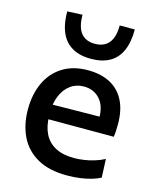

<svg xmlns="http://www.w3.org/2000/svg" viewBox="-116 -842 758 933"><g transform="rotate(15 263.5 -375.0)"><path d="M310.5 11.5Q219 11.5 160 -22.5Q101 -56.5 72.8 -115.5Q44.5 -174.5 44.5 -251Q44.5 -326.5 71.8 -385Q99 -443.5 151.5 -476.2Q204 -509 278.5 -509Q343 -509 389.5 -484.8Q436 -460.5 461 -412.5Q486 -364.5 486 -293.5Q486 -274.5 485.2 -259.2Q484.5 -244 482 -229L388.5 -270Q389.5 -277.5 390 -284.8Q390.5 -292 390.5 -298.5Q390.5 -360 359.8 -393.8Q329 -427.5 279.5 -427.5Q241 -427.5 212.5 -406.5Q184 -385.5 168.2 -349Q152.5 -312.5 152.5 -265V-249Q152.5 -196 170.8 -158Q189 -120 226.8 -99.5Q264.5 -79 322 -79Q344 -79 370.2 -82.8Q396.5 -86.5 423 -94.5Q449.5 -102.5 473 -115L477 -22Q458 -12 432.5 -4.5Q407 3 376.2 7.2Q345.5 11.5 310.5 11.5ZM87.5 -229V-302L418 -306L482 -279.5V-229ZM275.5 -566Q192.5 -566 149.2 -614.2Q106 -662.5 106 -759L182 -762.5Q182 -701 205.8 -671.2Q229.5 -641.5 275.5 -641.5Q322 -641.5 346 -670.8Q370 -700 370 -759H446Q446 -695 427 -652Q408 -609 370 -587.5Q332 -566 275.5 -566Z"/></g></svg>

Font: Commissioner Thin Medium
Style: Regular
Weight: 500
Version: Version 1.000